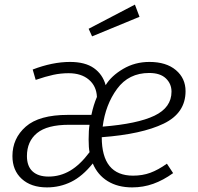

<svg xmlns="http://www.w3.org/2000/svg" viewBox="-20 -803 858 834"><path d="M439 -433Q463 -473 514.5 -503.5Q566 -534 629 -534Q702 -534 744 -498.5Q786 -463 786 -407Q786 -312 691 -266Q596 -220 422 -207Q422 -40 558 -40Q599 -40 633 -52.5Q667 -65 705 -92L732 -51Q689 -20 645.5 -4.5Q602 11 554 11Q492 11 448 -16Q404 -43 383 -93Q338 -37 289 -13Q240 11 184 11Q115 11 74.5 -26Q34 -63 34 -125Q34 -202 92 -253Q150 -304 275 -304H377Q386 -347 401 -382Q399 -429 366 -457Q333 -485 278 -485Q244 -485 211.5 -478Q179 -471 135 -456L122 -501Q208 -534 284 -534Q350 -534 388 -507Q426 -480 439 -433ZM426 -253Q577 -265 651 -300.5Q725 -336 725 -405Q725 -439 700.5 -462.5Q676 -486 628 -486Q539 -486 488.5 -417Q438 -348 426 -253ZM280 -261Q185 -261 141 -225Q97 -189 97 -125Q97 -81 121.5 -58.5Q146 -36 191 -36Q241 -36 284.5 -61.5Q328 -87 369 -142Q365 -161 365 -197Q365 -238 369 -261ZM586 -730 380 -645 365 -678 566 -783Z"/></svg>

Font: FiraGO Light
Style: Italic
Weight: 300
Italic angle: -8°
Designer: bBox Type GmbH
Foundry: bBox Type GmbH
Version: Version 1.001